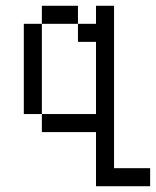

<svg xmlns="http://www.w3.org/2000/svg" viewBox="-20 -520 540 665"><path d="M250 -437.5H125V-500H250ZM62.5 -437.5H125V-125H62.5ZM125 -125H312.5V-375H250V-437.5H312.5V-500H375V62.5H500V125H312.5V-62.5H125Z"/></svg>

Font: 寒蝉点阵体 16px
Style: Regular
Weight: 400
Designer: Designed by Warren2060
Foundry: ChillType
Version: Version 1.000